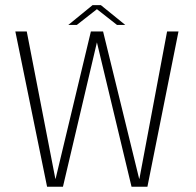

<svg xmlns="http://www.w3.org/2000/svg" viewBox="-20 -712 748 732"><path d="M159.5 0H220L349.5 -550.5L481.5 0H542L660.5 -592H617L511.5 -30.5H510.5L373 -592H326.5L192 -30.5H191L82 -592H38.5ZM240.5 -617H273L349.5 -677L426 -617H457.5L364.5 -692.5H333Z"/></svg>

Font: Anybody Thin ExtraLight
Style: Regular
Weight: 250
Version: Version 1.113;gftools[0.9.25]